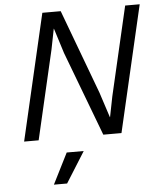

<svg xmlns="http://www.w3.org/2000/svg" viewBox="-59 -711 838 1000"><g transform="rotate(-5 359.5 -211.5)"><path d="M47 0 200 -660H296L460 -220L503 -88H504L525 -194L633 -660H709L556 0H461L294 -442L253 -572H252L231 -466L123 0ZM352 76 251 237H182L263 76Z"/></g></svg>

Font: Elaine Sans
Style: Italic
Weight: 400
Italic angle: -13°
Designer: Wei Huang
Foundry: Wei Huang
Version: Version 2.001;December 24, 2019;FontCreator 12.0.0.2547 64-b